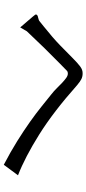

<svg xmlns="http://www.w3.org/2000/svg" viewBox="266 -844 467 1040"><g transform="rotate(90 500.0 -324.5)"><path d="M129 -200Q106 -227 92.5 -242.5Q79 -258 71.5 -267Q64 -276 61.5 -279.5Q59 -283 59 -285Q59 -294 76 -297Q91 -300 97 -306L122 -326Q186 -377 227 -417Q268 -457 295.5 -484.5Q323 -512 341.5 -525.5Q360 -539 379 -538Q395 -538 408.5 -531.5Q422 -525 442 -508Q586 -380 709 -303Q832 -226 930 -188L873 -111Q802 -148 744.5 -184Q687 -220 640.5 -253Q594 -286 557.5 -315.5Q521 -345 491 -369Q473 -383 457.5 -399Q442 -415 428 -428Q414 -441 402 -449.5Q390 -458 379 -458Q369 -458 365 -454Q360 -449 325.5 -415.5Q291 -382 241 -331L150 -236Z"/></g></svg>

Font: D2Coding
Style: Regular
Weight: 400
Monospace: yes
Designer: Yong-Rak Park; Jeong-Hwan Yoon; Sang-Min Lee;
Foundry: NHN Corporation
Version: Version 1.3.2; Build 20180524